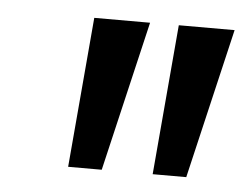

<svg xmlns="http://www.w3.org/2000/svg" viewBox="-33 -743 453 353"><g transform="rotate(5 193.5 -566.5)"><path d="M104 -428 128 -705H231L166 -428ZM260 -428 284 -705H387L322 -428Z"/></g></svg>

Font: Nunito Sans 7pt Condensed Medium
Style: Italic
Weight: 500
Width: 3
Italic angle: -9°
Designer: Vernon Adams
Foundry: Vernon Adams
Version: Version 3.101;gftools[0.9.27]